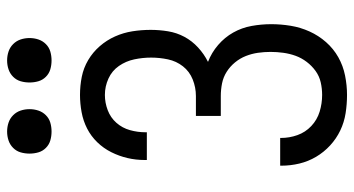

<svg xmlns="http://www.w3.org/2000/svg" viewBox="-248 -740 996 540"><g transform="rotate(-90 250.0 -470.0)"><path d="M253 8Q227 8 201.5 4Q176 0 153 -11Q130 -22 111 -39.5Q92 -57 79 -79Q66 -101 60 -126Q54 -151 54 -177V-180H132V-178Q132 -154 140 -131.5Q148 -109 165.5 -92.5Q183 -76 206 -69Q229 -62 253 -62Q271 -62 288.5 -66Q306 -70 320.5 -80.5Q335 -91 346 -105.5Q357 -120 363 -136.5Q369 -153 371.5 -171Q374 -189 374 -207Q374 -225 371.5 -242.5Q369 -260 362.5 -276.5Q356 -293 344.5 -307Q333 -321 318 -330.5Q303 -340 285.5 -343.5Q268 -347 250 -347H194V-417H250Q274 -417 296.5 -426Q319 -435 333.5 -453.5Q348 -472 353 -495.5Q358 -519 358 -543Q358 -567 353 -590.5Q348 -614 334.5 -633.5Q321 -653 299 -663Q277 -673 253 -673Q231 -673 210 -665Q189 -657 174.5 -640.5Q160 -624 154 -602.5Q148 -581 148 -559V-555H70V-561Q70 -586 75.5 -609.5Q81 -633 92 -655Q103 -677 120 -694.5Q137 -712 158.5 -723Q180 -734 204.5 -738.5Q229 -743 253 -743Q279 -743 304 -738Q329 -733 351 -720Q373 -707 390 -687.5Q407 -668 417.5 -644.5Q428 -621 432 -595.5Q436 -570 436 -544Q436 -520 432 -495.5Q428 -471 416.5 -449.5Q405 -428 386.5 -411Q368 -394 346 -383Q372 -373 393.5 -354.5Q415 -336 428.5 -312Q442 -288 447 -260.5Q452 -233 452 -205Q452 -178 447.5 -150.5Q443 -123 431.5 -97.5Q420 -72 401.5 -51Q383 -30 359 -16.5Q335 -3 307.5 2.5Q280 8 253 8ZM350 -823Q337 -823 325 -826.5Q313 -830 304 -839Q295 -848 291.5 -860Q288 -872 288 -885Q288 -898 291.5 -910Q295 -922 304 -931Q313 -940 325 -944Q337 -948 350 -948Q363 -948 375 -944Q387 -940 396 -931Q405 -922 409 -910Q413 -898 413 -885Q413 -872 409 -860Q405 -848 396 -839Q387 -830 375 -826.5Q363 -823 350 -823ZM150 -823Q137 -823 125 -826.5Q113 -830 104 -839Q95 -848 91.5 -860Q88 -872 88 -885Q88 -898 91.5 -910Q95 -922 104 -931Q113 -940 125 -944Q137 -948 150 -948Q163 -948 175 -944Q187 -940 196 -931Q205 -922 209 -910Q213 -898 213 -885Q213 -872 209 -860Q205 -848 196 -839Q187 -830 175 -826.5Q163 -823 150 -823Z"/></g></svg>

Font: Iosevka Term
Style: Regular
Weight: 400
Monospace: yes
Designer: Belleve Invis
Foundry: Belleve Invis
Version: Version 30.0.1